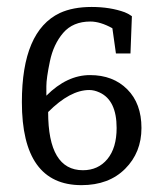

<svg xmlns="http://www.w3.org/2000/svg" viewBox="-20 -519 458 552"><path d="M236.7 -260.2Q181.6 -260.2 118.4 -196.9Q118.4 -29.6 218.4 -29.6Q262.2 -29.6 288.8 -61.7Q315.3 -93.9 315.3 -151Q315.3 -230.6 266.3 -253.1Q251 -260.2 236.7 -260.2ZM214.3 13.3Q42.9 13.3 42.9 -225.5Q42.9 -429.6 152 -481.6Q189.8 -499 243.4 -499Q296.9 -499 338.8 -483.7Q351 -478.6 359.2 -472.4L355.1 -365.3H313.3L303.1 -437.8Q268.4 -457.1 239.8 -457.1Q189.8 -457.1 161.7 -424.5Q133.7 -391.8 123.5 -342.9Q113.3 -293.9 113.3 -271.4V-243.9Q172.4 -303.1 238.8 -303.1Q305.1 -303.1 345.9 -262.2Q386.7 -221.4 386.7 -151Q386.7 -80.6 339.8 -33.7Q292.9 13.3 214.3 13.3Z"/></svg>

Font: Suravaram
Style: Regular
Weight: 400
Designer: Purushoth Kumar Guthula
Foundry: SiliconAndhra, USA.
Version: Version 1.0.4; ttfautohint (v1.2.42-39fb)